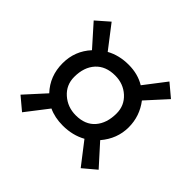

<svg xmlns="http://www.w3.org/2000/svg" viewBox="-139 -717 794 794"><g transform="rotate(45 258.0 -319.5)"><path d="M445 -324Q445 -257 399 -203L481 -112L424 -64L349 -161Q304 -136 247 -136Q200 -136 164 -153L89 -56L33 -103L113 -191Q64 -243 64 -318Q64 -390 112 -442L30 -534L86 -583L163 -483Q206 -507 262 -507Q316 -507 357 -482L430 -577L486 -530L405 -441Q445 -389 445 -324ZM369 -329Q369 -375 335.5 -405.5Q302 -436 254 -436Q199 -436 168.5 -402.5Q138 -369 138 -312Q138 -265 172.5 -234.5Q207 -204 255 -204Q310 -204 339.5 -238Q369 -272 369 -329Z"/></g></svg>

Font: Enriqueta
Style: Regular
Weight: 400
Designer: Viviana Monsalve, Gustavo Ibarra
Foundry: Viviana Monsalve, Gustavo Ibarra
Version: Version 1.002